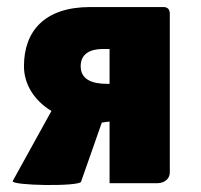

<svg xmlns="http://www.w3.org/2000/svg" viewBox="-20 -520 570 545"><path d="M269 -172C274 -173 283 -174 291 -175V0H427C447 0 462 -13 462 -30V-481C462 -492 457 -500 444 -500H236C107 -500 48 -432 48 -332C48 -280 78 -234 126 -205L16 -6C12 7 203 10 210 -4ZM291 -282H284C240 -282 209 -295 209 -332C209 -366 234 -381 273 -381H291Z"/></svg>

Font: Lilita 2
Style: Regular
Weight: 400
Designer: Juan Montoreano
Foundry: Juan Montoreano
Version: Version 2.001